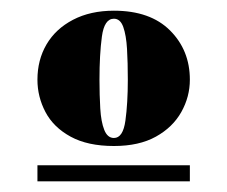

<svg xmlns="http://www.w3.org/2000/svg" viewBox="-20 -743 425 359"><path d="M193 -470Q144 -470 112 -487.5Q80 -505 65 -533.5Q50 -562 50 -594Q50 -631 67 -660Q84 -689 116.5 -706Q149 -723 193 -723Q261 -723 298 -686Q335 -649 335 -594Q335 -562 319 -533.5Q303 -505 271.5 -487.5Q240 -470 193 -470ZM50 -404V-434H335V-404ZM193 -485Q210 -485 214.5 -517.5Q219 -550 219 -594Q219 -626 217.5 -651.5Q216 -677 210.5 -692.5Q205 -708 193 -708Q175 -708 170.5 -674.5Q166 -641 166 -594Q166 -565 167.5 -540Q169 -515 175 -500Q181 -485 193 -485Z"/></svg>

Font: Kalnia
Style: Bold
Weight: 700
Designer: Frida Medrano
Foundry: Frida Medrano
Version: Version 1.105